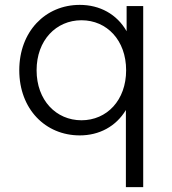

<svg xmlns="http://www.w3.org/2000/svg" viewBox="-20 -550 706 787"><path d="M307 -530C166 -530 59 -421 59 -262C59 -103 166 5 307 5C386 5 455 -31 496 -99V217H567V-525H499V-422C459 -492 389 -530 307 -530ZM314 -467C418 -467 497 -385 497 -262C497 -139 418 -57 314 -57C210 -57 130 -139 130 -262C130 -385 210 -467 314 -467Z"/></svg>

Font: Chess Sans
Style: Regular
Weight: 400
Designer: Wolf Bōese
Foundry: Wolf Bōese
Version: Version 7.223;Glyphs 3.3 (3306)